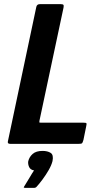

<svg xmlns="http://www.w3.org/2000/svg" viewBox="-20 -693 478 925"><path d="M29 0Q15 0 18 -12L155 -660Q158 -673 172 -673H273Q283 -673 285.5 -669.5Q288 -666 286 -656L170 -111Q169 -105 169.5 -103.5Q170 -102 177 -102H381Q395 -102 396.5 -99Q398 -96 395 -83L382 -19Q378 -5 375 -2.5Q372 0 359 0ZM233 83Q228 103 214.5 126.5Q201 150 185 171.5Q169 193 157 206Q152 212 145 212Q134 212 123 212Q112 212 101 212Q94 212 94.5 209.5Q95 207 101 198Q109 186 122 163.5Q135 141 144 128Q126 125 120 111Q114 97 116 84Q121 63 137.5 48.5Q154 34 185 34Q209 34 224 43.5Q239 53 233 83Z"/></svg>

Font: Glory
Style: Bold Italic
Weight: 700
Italic angle: -12°
Version: Version 1.011